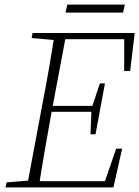

<svg xmlns="http://www.w3.org/2000/svg" viewBox="-20 -818 608 838"><path d="M4 0 9 -22 118 -31H131L126 0ZM97 0 165 -363Q180 -440 193.5 -518Q207 -596 219 -674H270L202 -312Q188 -234 174.5 -156Q161 -78 149 0ZM118 -652 122 -674H250L245 -642H231ZM122 0 127 -27H459L430 -4L487 -169H513L475 0ZM183 -330 188 -356H398L393 -330ZM241 -647 246 -674H568L548 -508H522V-670L541 -647ZM375 -232 379 -335 382 -352 416 -454H438L397 -232ZM266 -763 274 -798H525L517 -763Z"/></svg>

Font: Source Serif 4 36pt Light
Style: Italic
Weight: 300
Italic angle: -12°
Designer: Frank Grießhammer
Foundry: Adobe Systems Incorporated
Version: Version 4.004;hotconv 1.0.116;makeotfexe 2.5.65601